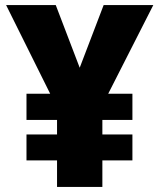

<svg xmlns="http://www.w3.org/2000/svg" viewBox="-20 -827 626 754"><path d="M293 -561 387 -807H582L405 -459H500V-356H382V-299H500V-197H382V-93H204V-197H84V-299H204V-356H84V-459H177L4 -807H199Z"/></svg>

Font: Noto Sans Kannada UI Black
Style: Regular
Weight: 900
Designer: Jelle Bosma - Monotype Design Team
Foundry: Monotype Imaging Inc.
Version: Version 2.005; ttfautohint (v1.8.4.7-5d5b)